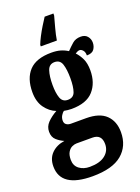

<svg xmlns="http://www.w3.org/2000/svg" viewBox="-189 -843 843 1155"><g transform="rotate(-20 232.0 -265.5)"><path d="M196 235Q-7 235 -7 99Q-7 47 25 15.5Q57 -16 108 -23Q84 -33 62 -52Q40 -71 40 -106Q40 -139 63.5 -163.5Q87 -188 124 -209Q83 -225 55 -264Q27 -303 27 -364Q27 -452 72.5 -500.5Q118 -549 215 -549Q248 -549 272.5 -542Q297 -535 319 -521Q339 -542 360 -560.5Q381 -579 414 -579Q442 -579 456.5 -561.5Q471 -544 471 -521Q471 -497 458 -478.5Q445 -460 411 -460Q411 -483 400.5 -494Q390 -505 381 -505Q371 -505 364.5 -501Q358 -497 352 -494Q372 -473 386 -443.5Q400 -414 400 -369Q400 -289 355.5 -239Q311 -189 215 -189Q206 -189 190.5 -190.5Q175 -192 167 -194Q158 -188 149 -173.5Q140 -159 140 -141Q140 -123 152 -115Q164 -107 180 -107H277Q363 -107 404.5 -66.5Q446 -26 446 43Q446 132 384.5 183.5Q323 235 196 235ZM213 -248Q249 -248 260 -279.5Q271 -311 271 -365Q271 -421 260 -455Q249 -489 214 -489Q179 -489 167.5 -454Q156 -419 156 -364Q156 -312 167.5 -280Q179 -248 213 -248ZM199 176Q263 176 297.5 149Q332 122 332 78Q332 16 273 16H171Q158 16 142.5 23Q127 30 116 48Q105 66 105 97Q105 135 132 155.5Q159 176 199 176ZM169 -616Q177 -637 191 -664Q205 -691 221.5 -718Q238 -745 252 -766H308V-753Q300 -723 288.5 -681Q277 -639 272 -606H169Z"/></g></svg>

Font: Noto Serif Myanmar ExtraCondensed ExtraBold
Style: Regular
Weight: 800
Width: 2
Designer: Ben Mitchell and the Monotype Design Team
Foundry: Monotype Imaging Inc.
Version: Version 2.106; ttfautohint (v1.8.4.7-5d5b)